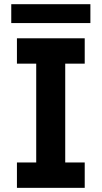

<svg xmlns="http://www.w3.org/2000/svg" viewBox="-20 -904 489 924"><path d="M61.5 -122.1H154.3V-597.7H61.5V-719.7H387.7V-597.7H293.9V-122.1H387.7V0H61.5ZM34.2 -883.8H415V-793H34.2Z"/></svg>

Font: Reddit Sans Fudge
Style: Bold
Weight: 700
Designer: Stephen Hutchings
Foundry: Reddit
Version: Version 1.013